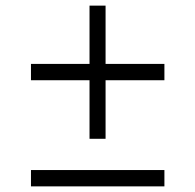

<svg xmlns="http://www.w3.org/2000/svg" viewBox="-20 -705 694 682"><path d="M355 -478H564V-420H355V-212H298V-420H90V-478H298V-685H355ZM90 -101H564V-43H90Z"/></svg>

Font: SUIT Light
Style: Regular
Weight: 300
Designer: Sunn Youn; Korean Glyphs from Source Han Sans (Sandoll Communications; Soo-young Jang, Joo-yeon Kang)
Foundry: Sunn
Version: Version 1.006